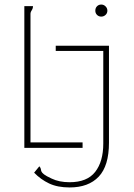

<svg xmlns="http://www.w3.org/2000/svg" viewBox="-20 -650 590 844"><path d="M425 -577Q414 -577 406.5 -584.5Q399 -592 399 -603Q399 -615 406.5 -622.5Q414 -630 425 -630Q436 -630 444 -622Q452 -614 452 -603Q452 -592 444 -584.5Q436 -577 425 -577ZM87 0V-623H125Q125 -613 119.5 -605Q114 -597 114 -590V-24H343V0ZM286 174Q233 174 196 156.5Q159 139 130 109L153 81Q159 88 159.5 93Q160 98 162 103.5Q164 109 173.5 116.5Q183 124 207 135Q240 151 286 151Q363 151 398.5 105.5Q434 60 434 -19V-426H225V-449H459V-23Q459 79 414 126.5Q369 174 286 174Z"/></svg>

Font: Inconsolata SemiExpanded ExtraLight
Style: Regular
Weight: 200
Width: 6
Monospace: yes
Designer: Raph Levien, Cyreal, Brenton Simpson
Foundry: Raph Levien, Cyreal, Google
Version: Version 3.001; ttfautohint (v1.8.2.53-6de2)